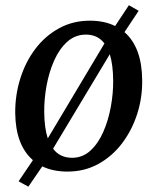

<svg xmlns="http://www.w3.org/2000/svg" viewBox="-20 -648 605 738"><path d="M89 69.5 51.5 49 106.5 -32.5Q40 -90 38.5 -213.5Q38 -282.5 58 -346.2Q78 -410 115.8 -460Q153.5 -510 206.8 -539.2Q260 -568.5 325.5 -568.5Q381 -568.5 422.5 -548L475.5 -628L513 -606.5L458.5 -524.5Q525.5 -466 526.5 -340Q527.5 -272 507 -209Q486.5 -146 448.5 -96.2Q410.5 -46.5 357.5 -17.5Q304.5 11.5 239.5 11.5Q184 11.5 142.5 -8.5ZM310.5 -515Q269 -515 238.5 -487.5Q208 -460 188.2 -415.5Q168.5 -371 159 -319Q149.5 -267 150 -217.5Q150.5 -156.5 163.5 -116.5L164.5 -117.5L381.5 -481Q355.5 -515 310.5 -515ZM415 -339Q414.5 -399.5 402 -439.5L184 -76.5Q210 -41.5 257 -41.5Q297.5 -41.5 327.5 -69Q357.5 -96.5 377 -141Q396.5 -185.5 406 -237.5Q415.5 -289.5 415 -339Z"/></svg>

Font: Merriweather
Style: Italic
Weight: 400
Italic angle: -7.8°
Designer: Eben Sorkin
Foundry: Eben Sorkin
Version: Version 2.100